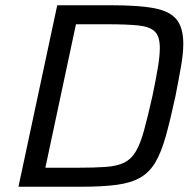

<svg xmlns="http://www.w3.org/2000/svg" viewBox="-20 -708 741 728"><path d="M50 0 197 -688H406Q508 -688 566.5 -676.5Q625 -665 650 -633.5Q675 -602 675 -542Q675 -506 666.5 -457Q658 -408 645 -342Q626 -254 609 -193Q592 -132 570 -94Q548 -56 513.5 -35.5Q479 -15 424.5 -7.5Q370 0 289 0ZM152 -72H272Q337 -72 380 -75Q423 -78 450 -91Q477 -104 494.5 -133Q512 -162 526 -213Q540 -264 558 -344Q571 -406 578.5 -451Q586 -496 586 -526Q586 -570 567 -588.5Q548 -607 504.5 -611.5Q461 -616 388 -616H268Z"/></svg>

Font: Saira
Style: Italic
Weight: 400
Italic angle: -12°
Designer: Hector Gatti with collaboration of the Omnibus-Type team
Foundry: Omnibus-Type
Version: Version 1.100; ttfautohint (v1.8.3)